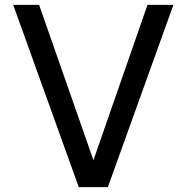

<svg xmlns="http://www.w3.org/2000/svg" viewBox="-20 -765 763 785"><path d="M302 0 34 -745H140L362 -110L583 -745H689L421 0Z"/></svg>

Font: Plus Jakarta Text
Style: Regular
Weight: 400
Designer: Gumpita Rahayu
Foundry: Tokotype Studio
Version: Version 1.000